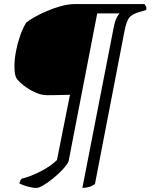

<svg xmlns="http://www.w3.org/2000/svg" viewBox="-20 -724 745 944"><path d="M159 200Q141 200 115 193Q89 186 75 177Q79 163 86 155Q133 143 181 118Q229 93 260 63L324 -258Q288 -257 259.5 -256.5Q231 -256 212 -256Q186 -256 160.5 -266.5Q135 -277 113.5 -291.5Q92 -306 77.5 -320Q63 -334 60 -341Q51 -358 51 -398Q51 -432 58.5 -471.5Q66 -511 79 -548.5Q92 -586 109 -613Q122 -624 149 -639.5Q176 -655 210 -669.5Q244 -684 280 -694Q316 -704 349 -704H691Q694 -700 697.5 -693Q701 -686 699 -675L656 -662Q628 -653 615 -636.5Q602 -620 593 -576L447 180Q425 199 385 200L538 -584Q545 -621 554 -637.5Q563 -654 568 -658H458L317 70Q308 88 287 110.5Q266 133 240.5 153.5Q215 174 193 187Q171 200 159 200Z"/></svg>

Font: Texturina Extralight
Style: Italic
Weight: 200
Italic angle: -11°
Designer: Guillermo Torres Carreño
Foundry: Omnibus-Type
Version: Version 1.002; ttfautohint (v1.8.3)